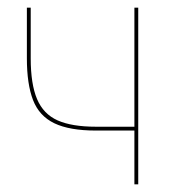

<svg xmlns="http://www.w3.org/2000/svg" viewBox="-20 -480 455 500"><path d="M230 -140H337V-150H230ZM330 -460V0H340V-460ZM60 -460H50V-328Q50 -261 66 -219.5Q82 -178 121.5 -159Q161 -140 230 -140V-150Q167 -150 130 -166.5Q93 -183 76.5 -222Q60 -261 60 -328Z"/></svg>

Font: Jost Thin
Style: Regular
Weight: 250
Version: Version 3.710